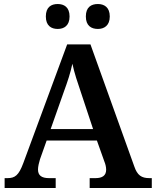

<svg xmlns="http://www.w3.org/2000/svg" viewBox="-20 -935 775 955"><path d="M467 -791C497 -791 526 -807 526 -853C526 -900 497 -915 467 -915C434 -915 407 -900 407 -853C407 -807 434 -791 467 -791ZM267 -791C298 -791 326 -807 326 -853C326 -900 298 -915 267 -915C235 -915 208 -900 208 -853C208 -807 235 -791 267 -791ZM3 0H257V-49H224C186 -49 169 -63 169 -92C169 -106 174 -127 179 -143L212 -236H462L499 -132C504 -120 508 -105 508 -91C508 -61 488 -49 455 -49H426V0H735V-49H723C684 -49 663 -63 648 -107L430 -714H314L96 -124C73 -62 54 -49 17 -49H3ZM232 -293 298 -480C317 -532 330 -571 340 -618C350 -571 366 -524 383 -474L443 -293Z"/></svg>

Font: Noto Serif Sinhala SemiBold
Style: Regular
Weight: 600
Designer: Jelle Bosma - Monotype Design Team
Foundry: Monotype Imaging Inc.
Version: Version 2.007